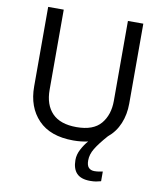

<svg xmlns="http://www.w3.org/2000/svg" viewBox="-99 -794 928 1093"><g transform="rotate(10 365.5 -247.0)"><path d="M466 107Q466 136 478 148.5Q490 161 511 161Q528 161 539.5 158.5Q551 156 559 155V211Q545 215 531 217.5Q517 220 497 220Q444 220 419 194Q394 168 394 117Q394 86 410 55.5Q426 25 447 1Q408 10 362 10Q229 10 159.5 -62.5Q90 -135 90 -254V-714H180V-251Q180 -164 226.5 -116Q273 -68 367 -68Q464 -68 507.5 -119.5Q551 -171 551 -252V-714H640V-252Q640 -189 618 -136Q596 -83 552 -47Q508 3 487 37.5Q466 72 466 107Z"/></g></svg>

Font: Noto Sans Mongolian
Style: Regular
Weight: 400
Designer: Monotype Design Team
Foundry: Monotype Imaging Inc.
Version: Version 3.001; ttfautohint (v1.8.4.7-5d5b)